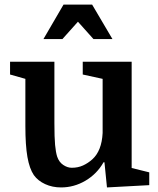

<svg xmlns="http://www.w3.org/2000/svg" viewBox="-20 -810 692 840"><path d="M218 -540V-272Q218 -208 221 -176Q224 -144 230 -125Q238 -101 256.5 -88.5Q275 -76 294 -76Q321 -76 343 -86Q365 -96 384 -113Q425 -150 429 -228V-465L342 -484V-540H556V-75L633 -56V0L448 10L437 -100H433Q404 -49 354 -19.5Q304 10 247 10Q209 10 177.5 -4.5Q146 -19 128 -44Q109 -72 100 -123Q91 -174 91 -259V-465L24 -484V-540ZM472 -639 383 -790H258L170 -639H253L321 -715L389 -639Z"/></svg>

Font: Domine
Style: Bold
Weight: 700
Designer: Pablo Impallari, Rodrigo Fuenzalida, Brenda Gallo
Foundry: Pablo Impallari, Rodrigo Fuenzalida, Brenda Gallo
Version: Version 2.000